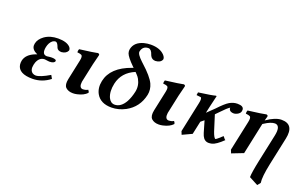

<svg xmlns="http://www.w3.org/2000/svg" viewBox="-102 -1169 2975 1878"><g transform="rotate(20 1385.5 -230.5)"><path d="M191.9 -121.1Q179.2 -62 213.9 -38.1Q228 -29.3 246.1 -28.8Q292 -29.3 388.7 -86.9L408.2 -51.8Q326.2 11.7 227.5 12.2Q82 12.2 67.4 -75.2Q64.5 -95.7 68.8 -118.2Q83.5 -187.5 173.8 -222.7Q182.6 -226.1 190.9 -229Q129.9 -255.4 129.9 -301.3Q130.4 -311.5 132.3 -321.8Q142.1 -368.2 192.4 -404.8Q249.5 -444.8 331.5 -444.8Q420.9 -444.8 458 -406.2Q473.6 -388.7 470.7 -370.1Q455.1 -335 405.3 -330.1Q365.7 -330.1 354 -358.9Q353 -361.8 352.5 -363.8Q336.9 -406.7 317.9 -408.2Q284.7 -408.2 261.2 -367.2Q251 -348.1 246.1 -325.2Q230 -244.1 284.7 -243.2Q286.6 -243.2 293 -244.1Q318.8 -248 336.9 -248Q385.7 -247.1 382.3 -227.1Q375 -202.6 326.2 -202.1Q322.8 -202.1 311 -203.6Q302.7 -204.6 299.8 -205.1Q285.2 -208 276.4 -208Q223.6 -208 199.2 -147Q194.8 -134.3 191.9 -121.1Z M693.4 -127Q685.1 -64.5 723.1 -60.1Q756.8 -60.5 778.3 -74.2Q792.5 -58.1 790.5 -45.9Q756.8 -9.8 689.9 4.9Q668 9.8 647.5 9.8Q600.1 9.8 572.8 -15.6Q571.3 -17.1 570.3 -18.1Q546.4 -44.4 559.1 -105L603.5 -314Q613.8 -361.3 597.7 -371.6Q586.4 -378.4 552.7 -381.8Q551.3 -399.4 558.1 -416Q714.8 -436 735.8 -441.9Q739.7 -442.9 742.2 -443.8Q763.7 -442.4 761.2 -426.8Q760.7 -425.3 734.9 -321.3Z M1171.4 -377 1153.3 -396Q1024.9 -342.8 997.1 -216.8Q978.5 -130.4 1004.9 -71.3Q1026.4 -25.9 1068.4 -24.9Q1134.8 -24.9 1179.2 -104.5Q1203.6 -149.4 1217.8 -213.9Q1231.9 -280.8 1197.8 -342.3Q1186 -362.8 1171.4 -377ZM1122.1 -426.8 1110.4 -438Q1038.6 -508.8 1026.4 -544.4Q1019.5 -565.9 1023.9 -586.9Q1040.5 -664.6 1135.3 -689.5Q1167.5 -697.8 1203.6 -698.2Q1299.3 -698.2 1347.2 -647.9Q1369.6 -623.5 1366.2 -603Q1352.1 -566.4 1298.8 -563Q1261.2 -563 1244.1 -596.2Q1241.2 -602.5 1239.3 -607.9Q1223.6 -656.7 1193.8 -658.2Q1136.7 -658.2 1122.1 -602.1Q1121.6 -599.1 1121.1 -597.2Q1115.2 -569.3 1179.2 -509.8Q1185.1 -504.4 1191.9 -498Q1297.9 -402.8 1327.6 -339.4Q1353 -283.2 1341.3 -226.1Q1312 -89.4 1192.9 -24.9Q1124 11.7 1049.3 12.2Q934.1 12.2 889.6 -68.4Q858.9 -125 874.5 -200.2Q906.2 -350.6 1108.4 -422.4Q1115.7 -424.8 1122.1 -426.8Z M1586.4 -127Q1578.1 -64.5 1616.2 -60.1Q1649.9 -60.5 1671.4 -74.2Q1685.5 -58.1 1683.6 -45.9Q1649.9 -9.8 1583 4.9Q1561 9.8 1540.5 9.8Q1493.2 9.8 1465.8 -15.6Q1464.4 -17.1 1463.4 -18.1Q1439.5 -44.4 1452.1 -105L1496.6 -314Q1506.8 -361.3 1490.7 -371.6Q1479.5 -378.4 1445.8 -381.8Q1444.3 -399.4 1451.2 -416Q1607.9 -436 1628.9 -441.9Q1632.8 -442.9 1635.3 -443.8Q1656.7 -442.4 1654.3 -426.8Q1653.8 -425.3 1627.9 -321.3Z M1950.7 -321.3 1936.5 -255.9Q1947.8 -267.6 1970.7 -289.1Q1996.6 -312.5 2008.3 -325.2Q2078.1 -399.9 2116.2 -421.9Q2156.2 -444.8 2197.8 -444.8Q2263.2 -444.8 2263.7 -405.3Q2263.7 -397.5 2262.2 -390.1Q2256.8 -365.2 2223.6 -350.1Q2208.5 -343.3 2194.8 -342.8Q2153.3 -342.8 2144 -370.1Q2141.6 -377.9 2143.1 -384.8Q2113.8 -366.2 2065.9 -314.9L2023.9 -272Q2042 -217.8 2074.7 -110.8Q2094.2 -54.2 2110.8 -45.9Q2120.1 -47.4 2177.7 -101.1Q2177.7 -101.1 2198.7 -75.2Q2204.1 -70.8 2207 -69.8Q2136.7 -1.5 2093.8 8.3Q2078.6 11.7 2061.5 12.2Q2016.6 12.2 1994.6 -35.2Q1988.8 -48.3 1983.9 -64Q1969.7 -110.8 1949.2 -182.6L1915 -154.8L1885.7 -18.1L1787.1 27.8L1773.4 -5.9L1840.3 -320.8Q1852.5 -377.4 1835.4 -382.3Q1833 -382.8 1831.5 -382.8L1791.5 -387.2L1795.9 -417Q1934.1 -435.5 1973.1 -446.8Q1978.5 -445.8 1979.5 -443.8Q1979.5 -442.9 1950.7 -321.3Z M2356.4 -313Q2366.7 -360.4 2351.6 -371.1Q2340.3 -378.4 2306.2 -381.8Q2304.7 -399.4 2311.5 -416Q2468.3 -436 2489.3 -441.9Q2493.2 -442.9 2495.1 -443.8Q2516.6 -442.4 2514.6 -426.8Q2514.2 -424.8 2502.4 -382.3Q2592.3 -444.8 2656.7 -444.8Q2791 -444.8 2757.8 -286.1Q2757.3 -284.7 2757.3 -284.2L2696.8 0Q2666 146.5 2675.3 205.1L2649.4 236.8L2557.1 188Q2557.1 141.1 2586.9 0L2646 -276.9Q2666.5 -374 2621.1 -387.2Q2614.7 -388.7 2608.4 -389.2Q2565.9 -389.2 2503.4 -348.1Q2498 -344.7 2492.7 -341.3Q2489.7 -327.6 2488.3 -321.3L2422.9 -13.2L2303.7 33.2L2290 -1Z"/></g></svg>

Font: Linux Libertine Slanted O
Style: Bold Slanted
Weight: 700
Designer: Philipp H. Poll
Foundry: Philipp H. Poll
Version: Version 5.0.0